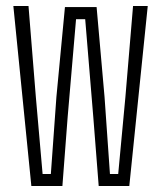

<svg xmlns="http://www.w3.org/2000/svg" viewBox="-20 -620 537 640"><path d="M84.5 0 24.5 -600H75L99.5 -296.5L122 -40H149.5L168 -296.5L196.5 -596.5H302L328.5 -296.5L346.5 -40H374L398 -296.5L423.5 -600H472.5L411 0H309L291 -229.5L264 -556H233.5L205.5 -229.5L188 0Z"/></svg>

Font: Big Shoulders Text Thin ExtraLight
Style: Regular
Weight: 250
Version: Version 2.002